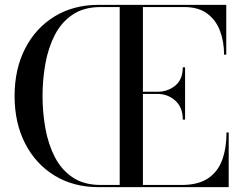

<svg xmlns="http://www.w3.org/2000/svg" viewBox="-20 -770 998 790"><path d="M732 -278Q732 -328.5 701.2 -356Q670.5 -383.5 628 -383.5H568V-9H728Q796 -9 836.5 -36.5Q877 -64 894.5 -112.8Q912 -161.5 912 -225H921V0H383Q281.5 -0.5 204.2 -47.8Q127 -95 83.5 -179.5Q40 -264 40 -375Q40 -486 83.5 -570.5Q127 -655 204.2 -702.2Q281.5 -749.5 383 -750H911V-545H902Q902 -598.5 885.2 -643Q868.5 -687.5 832.5 -714.2Q796.5 -741 738 -741H568V-392.5H628Q670.5 -392.5 701.2 -417.8Q732 -443 732 -493H741.5V-278ZM155 -375Q155 -307 166.8 -241.8Q178.5 -176.5 205.5 -124Q232.5 -71.5 278.8 -40.2Q325 -9 394 -9H472.5V-741H394Q325 -741 278.8 -709.8Q232.5 -678.5 205.5 -626Q178.5 -573.5 166.8 -508.2Q155 -443 155 -375Z"/></svg>

Font: Bodoni* 24pt
Style: Regular
Weight: 400
Version: Version 2.3